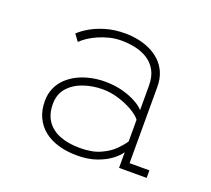

<svg xmlns="http://www.w3.org/2000/svg" viewBox="-95 -633 841 765"><g transform="rotate(20 325.0 -250.5)"><path d="M299 11Q255 11 219 0.2Q183 -10.5 157.8 -31Q132.5 -51.5 118.8 -81.2Q105 -111 105 -149Q105 -180.5 116.2 -205.5Q127.5 -230.5 147.2 -249Q167 -267.5 192.5 -279.8Q218 -292 246.8 -298Q275.5 -304 305 -304Q345.5 -304 379.8 -294.8Q414 -285.5 438.5 -271.8Q463 -258 474 -245V-348Q474 -387 459.5 -412.8Q445 -438.5 421.2 -453.2Q397.5 -468 368.5 -474Q339.5 -480 310 -480Q284 -480 259.2 -473.8Q234.5 -467.5 212.8 -457.8Q191 -448 174.5 -436.8Q158 -425.5 148 -415L127 -443.5Q143.5 -459.5 170.5 -475.2Q197.5 -491 234 -501.5Q270.5 -512 315 -512Q341.5 -512 368.8 -506.8Q396 -501.5 420.8 -490Q445.5 -478.5 465 -460Q484.5 -441.5 495.8 -415.5Q507 -389.5 507 -354.5V-32H591V0H474V-66.5Q463.5 -50 440 -32Q416.5 -14 381 -1.5Q345.5 11 299 11ZM300 -21Q351.5 -21 386.2 -36.8Q421 -52.5 442.2 -74Q463.5 -95.5 474 -112V-204Q461.5 -220.5 434.5 -236Q407.5 -251.5 373.8 -261.8Q340 -272 306 -272Q264.5 -272 226.2 -259Q188 -246 163.5 -218.8Q139 -191.5 139 -149Q139 -106.5 158.5 -78Q178 -49.5 214 -35.2Q250 -21 300 -21Z"/></g></svg>

Font: Trispace Thin
Style: Regular
Weight: 100
Designer: Tyler Finck
Foundry: Etcetera Type Company
Version: Version 1.210